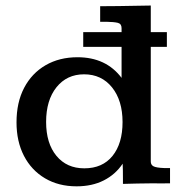

<svg xmlns="http://www.w3.org/2000/svg" viewBox="-20 -656 648 687"><path d="M277.8 -488.3V-541H577.1V-488.3ZM253.9 10.7Q189.5 10.7 140.9 -18.1Q92.3 -46.9 65.7 -98.4Q39.1 -149.9 39.1 -218.3Q39.1 -289.6 66.4 -341.8Q93.8 -394 143.1 -422.6Q192.4 -451.2 257.3 -451.2Q359.4 -451.2 415 -377.4V-555.2Q415 -570.8 401.9 -574.2Q388.7 -577.6 360.4 -578.1Q355 -578.1 349.6 -578.1Q344.2 -578.1 338.4 -578.1V-633.8Q355.5 -633.8 371.8 -634Q388.2 -634.3 406.2 -634.3Q436.5 -634.8 465.1 -635.3Q493.7 -635.7 519.5 -636.2V-78.1Q519.5 -65.9 529.5 -60.8Q539.6 -55.7 567.4 -54.7Q571.3 -54.7 577.6 -54.7Q584 -54.7 588.4 -54.7V0Q572.8 0.5 555.9 0.2Q539.1 0 522.9 0Q496.6 0.5 470.7 0.7Q444.8 1 419.9 2Q419.9 -0.5 419.9 -14.9Q419.9 -29.3 419.7 -45.7Q419.4 -62 418.9 -70.3Q393.1 -31.7 351.3 -10.5Q309.6 10.7 253.9 10.7ZM281.7 -53.7Q346.7 -53.7 382.6 -98.1Q418.5 -142.6 418.5 -219.2Q418.5 -296.4 380.9 -343.3Q343.3 -390.1 280.8 -390.1Q219.2 -390.1 182.1 -343.8Q145 -297.4 145 -219.7Q145 -143.1 181.9 -98.4Q218.8 -53.7 281.7 -53.7Z"/></svg>

Font: Kameron Medium
Style: Regular
Weight: 500
Designer: Vernon Adams
Foundry: Vernon Adams
Version: Version 1.100